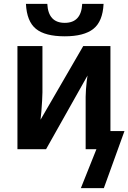

<svg xmlns="http://www.w3.org/2000/svg" viewBox="-20 -764 657 983"><path d="M311.5 -578.1Q210.9 -578.1 164.1 -616.2Q117.2 -654.3 112.8 -744.1H222.2Q227.1 -647 311.5 -647Q396 -647 400.9 -744.1H510.3Q505.9 -653.8 457.8 -616Q409.7 -578.1 311.5 -578.1ZM197.3 -528.3V-291Q197.3 -276.4 195.6 -247.8Q193.8 -219.2 191.7 -191.4Q189.5 -163.6 187.5 -150.9L406.2 -528.3H545.4V-92.8H617.2L511.7 199.2H394L473.6 0H418.5V-268.6Q418.5 -285.2 420.2 -307.1Q421.9 -329.1 424.1 -348.9Q426.3 -368.7 428.2 -377.4L215.8 0H69.3V-528.3Z"/></svg>

Font: Arimo
Style: Bold
Weight: 700
Designer: Steve Matteson
Foundry: Monotype Imaging Inc.
Version: Version 1.33